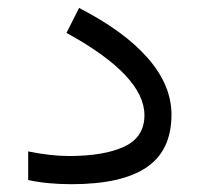

<svg xmlns="http://www.w3.org/2000/svg" viewBox="-20 -473 511 492"><path d="M155.8 -73.2Q247.1 -73.2 298.6 -97.4Q350.1 -121.6 350.1 -177.7Q350.1 -279.3 150.4 -388.7L182.6 -452.6Q297.9 -393.6 358.6 -324.2Q419.4 -254.9 419.4 -179.2Q419.4 -87.4 355.7 -44.2Q292 -1 163.1 -1Q101.1 -1 52.2 -11.7V-85Q110.8 -73.2 155.8 -73.2Z"/></svg>

Font: Vazirmatn UI Light
Style: Regular
Weight: 300
Designer: Saber Rastikerdar
Foundry: Saber Rastikerdar
Version: Version 33.003